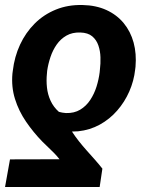

<svg xmlns="http://www.w3.org/2000/svg" viewBox="-22 -558 589 761"><path d="M373 183.1H-2L17.6 73.7L213.9 73.2Q204.1 60.5 192.6 48.8Q181.2 37.1 169.2 25.9Q157.2 14.6 146 3.4Q109.9 -33.7 81.1 -75.9Q52.2 -118.2 37.4 -165.8Q22.5 -213.4 27.3 -266.6L28.8 -277.8Q35.2 -333 57.4 -380.9Q79.6 -428.7 115.5 -464.6Q151.4 -500.5 199.5 -520Q247.6 -539.6 305.2 -538.1Q358.4 -537.1 399.7 -518.3Q440.9 -499.5 468.3 -466.3Q495.6 -433.1 507.6 -389.2Q519.5 -345.2 515.1 -293.5L513.7 -282.2Q508.8 -237.3 490.5 -195.6Q472.2 -153.8 442.6 -119.9Q413.1 -85.9 373.8 -64.2Q334.5 -42.5 287.6 -37.6Q281.2 -37.1 275.1 -37.1Q269 -37.1 263.2 -36.6Q275.9 -17.1 290.5 1.5Q305.2 20 321.3 38.1Q337.4 56.2 353.3 74Q369.1 91.8 383.8 110.4ZM373 -271.5 374 -282.2Q377 -305.7 376.2 -330.8Q375.5 -356 367.9 -377.9Q360.4 -399.9 343.5 -414.1Q326.7 -428.2 296.4 -429.2Q264.6 -430.2 241.5 -417Q218.3 -403.8 202.6 -381.3Q187 -358.9 178 -331.8Q168.9 -304.7 165 -277.8L164.1 -267.1Q161.1 -239.3 164.1 -211.4Q167 -183.6 178.5 -158.7Q189.9 -133.8 211.4 -114.7Q218.3 -112.8 225.1 -111.6Q231.9 -110.4 239.3 -109.9Q272 -108.9 295.9 -123.3Q319.8 -137.7 335.7 -161.9Q351.6 -186 360.6 -214.8Q369.6 -243.7 373 -271.5Z"/></svg>

Font: Roboto
Style: Bold Italic
Weight: 700
Italic angle: -12°
Designer: Christian Robertson
Foundry: Google
Version: Version 3.0